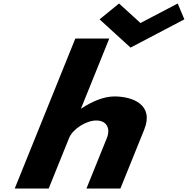

<svg xmlns="http://www.w3.org/2000/svg" viewBox="-20 -1081 1077 1101"><path d="M64.5 0H259.2L376.3 -290C396.9 -341 473.9 -390 532.2 -390C594.9 -390 613.6 -341 593 -290L475.8 0H670.5L807.1 -338C864.9 -481 739.8 -528 636.4 -528C574.8 -528 507 -499 446.8 -459H444.6L606.6 -860H411.9ZM1037.2 -970 999.1 -1061 785.6 -949 662.5 -1061 551 -970 728.6 -808Z"/></svg>

Font: Hussar
Style: BdWideOblFour
Weight: 700
Foundry: Cannot Into Space Fonts
Version: Version 2.00